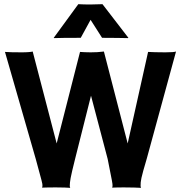

<svg xmlns="http://www.w3.org/2000/svg" viewBox="-20 -901 875 923"><path d="M182.1 0 182.6 1C196.8 0 236.8 0 252 0C280.8 0 306.6 1 316.4 2L317.4 0.5C316.4 -2 315.4 -4.4 315.4 -7.3C316.4 -30.8 316.9 -41 341.3 -138.2L417.5 -440.9L497.6 -136.7C520.5 -22.9 521 -18.6 521 -8.3C521 -4.9 520.5 -2.4 519 0L519.5 1C533.7 0 564 0 579.1 0C607.9 0 647 1 656.7 2L657.7 0.5C656.7 -2 655.8 -4.4 655.8 -7.3C655.8 -30.8 657.2 -43 685.5 -138.2L826.2 -653.3C819.8 -650.9 802.2 -649.4 774.9 -649.4C736.3 -649.4 711.4 -650.4 691.9 -651.4L593.8 -211.4L479.5 -653.3C458 -650.4 438.5 -649.4 416 -649.4C392.1 -649.4 384.3 -650.4 364.7 -651.4L252.4 -211.4L137.2 -653.3C130.9 -651.4 111.8 -649.4 85.9 -649.4C47.4 -649.4 24.4 -649.9 3.9 -651.4L151.9 -136.7C182.1 -25.4 184.6 -18.6 184.1 -8.3C184.1 -4.9 183.6 -2.4 182.1 0ZM239.7 -717.8C260.3 -718.8 308.6 -719.2 368.2 -719.2L415.5 -805.7L470.7 -719.2C518.1 -719.2 575.7 -718.3 595.2 -717.8L597.2 -719.2L472.7 -880.9C465.3 -880.4 423.8 -879.4 413.6 -879.4C401.4 -879.4 366.7 -879.9 356.4 -880.9L238.3 -719.2Z"/></svg>

Font: HammersmithOne
Style: Regular
Weight: 400
Designer: Nicole Fally
Foundry: Nicole Fally
Version: Version 1.003